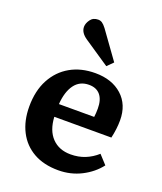

<svg xmlns="http://www.w3.org/2000/svg" viewBox="-146 -884 840 993"><g transform="rotate(20 273.5 -387.5)"><path d="M293 14Q213 14 156.5 -18Q100 -50 70 -108.5Q40 -167 40 -245Q40 -332 73.5 -394.5Q107 -457 166 -490.5Q225 -524 303 -524Q395 -524 450.5 -474Q506 -424 506 -338Q506 -291 494 -239H180Q184 -165 222.5 -125Q261 -85 325 -85Q368 -85 404 -99.5Q440 -114 470 -141L514 -93Q477 -45 419 -15.5Q361 14 293 14ZM180 -309H374Q377 -330 377 -356Q377 -404 355.5 -430Q334 -456 293 -456Q242 -456 213.5 -417Q185 -378 180 -309ZM343 -577 202 -672Q165 -697 165 -729Q165 -748 179.5 -768.5Q194 -789 222 -789Q234 -789 244 -782.5Q254 -776 267 -759L375 -609Z"/></g></svg>

Font: Literata 12pt SemiBold
Style: Regular
Weight: 600
Designer: Latin by Veronika Burian and Jose Scaglione. Greek by Irene Vlachou. Cyrillic by Vera Evstafieva.
Foundry: TypeTogether
Version: Version 3.002